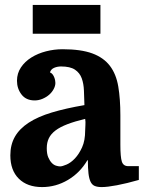

<svg xmlns="http://www.w3.org/2000/svg" viewBox="-20 -750 584 780"><path d="M22 -119Q22 -58 56.5 -24Q91 10 151 10Q207 10 256 -19Q305 -48 335 -99H337Q337 -66 339.5 -45Q342 -24 348 -11.5Q354 1 365 5.5Q376 10 393 10Q416 10 455.5 2.5Q495 -5 544 -19V-75H501Q481 -75 475 -93.5Q469 -112 469 -162V-281Q469 -348 460.5 -398.5Q452 -449 426.5 -482.5Q401 -516 355 -533Q309 -550 234 -550Q200 -550 167 -541.5Q134 -533 107.5 -516.5Q81 -500 65 -476Q49 -452 49 -422Q49 -390 67.5 -366Q86 -342 121 -342Q137 -342 152.5 -348.5Q168 -355 179.5 -365Q191 -375 198 -388Q205 -401 205 -413Q205 -417 204 -423Q203 -429 200.5 -435.5Q198 -442 194 -447.5Q190 -453 183 -456Q187 -469 200 -474.5Q213 -480 228 -480Q265 -480 284.5 -467Q304 -454 312 -432Q320 -410 321 -381.5Q322 -353 323 -323Q247 -310 190.5 -293Q134 -276 96.5 -251.5Q59 -227 40.5 -194.5Q22 -162 22 -119ZM224 -74Q217 -74 207.5 -77Q198 -80 190 -88.5Q182 -97 176 -111Q170 -125 170 -148Q170 -171 178.5 -188.5Q187 -206 205.5 -220Q224 -234 254 -245.5Q284 -257 326 -267Q328 -255 327 -242Q326 -229 326 -220Q326 -179 313.5 -151.5Q301 -124 284.5 -106.5Q268 -89 250.5 -81.5Q233 -74 224 -74ZM113 -730V-613H388V-730Z"/></svg>

Font: GradeGX
Style: Regular
Weight: 100
Width: 1
Designer: Adam Twardoch
Foundry: Adam Twardoch
Version: Version 2.002; DEVELOPMENT